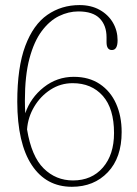

<svg xmlns="http://www.w3.org/2000/svg" viewBox="-20 -729 540 756"><path d="M293 -709Q339 -709 372.8 -690Q406.5 -671 424.8 -639.5Q443 -608 443 -570.5Q443 -532 420.5 -532Q399.5 -532 399.5 -563V-582.5Q399.5 -628.5 372.8 -656.2Q346 -684 288.5 -684Q250 -684 212.5 -665.8Q175 -647.5 144.5 -606.8Q114 -566 96 -498.8Q78 -431.5 78 -333Q78 -307 79.5 -283Q100.5 -344.5 152.5 -385.5Q204.5 -426.5 270.5 -426.5Q330.5 -426.5 372.8 -398.2Q415 -370 437 -321Q459 -272 459 -209Q459 -108 404.5 -50.8Q350 6.5 263 6.5Q161.5 6.5 105 -79.2Q48.5 -165 48 -328Q48 -464 79.5 -548Q111 -632 166.5 -670.5Q222 -709 293 -709ZM266 -401.5Q218.5 -401.5 179 -376Q139.5 -350.5 114.8 -309Q90 -267.5 86.5 -219.5Q104 -113 152 -65.8Q200 -18.5 267.5 -18.5Q341 -18.5 385 -69.2Q429 -120 429 -205Q429 -301.5 384.8 -351.5Q340.5 -401.5 266 -401.5Z"/></svg>

Font: Fraunces 144pt SuperSoft Thin
Style: Regular
Weight: 100
Version: Version 1.000;[0bf87f6ff]